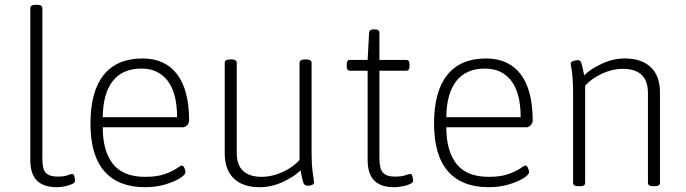

<svg xmlns="http://www.w3.org/2000/svg" viewBox="-20 -772 2851 798"><path d="M216 6Q161 6 133.5 -21.5Q106 -49 106 -107V-738Q106 -752 128 -752H134Q156 -752 156 -738V-112Q156 -69 170.5 -53.5Q185 -38 220 -38Q247 -38 260.5 -43.5Q274 -49 281 -49Q287 -49 289.5 -37.5Q292 -26 292 -20Q292 -13 279.5 -7Q267 -1 249 2.5Q231 6 216 6Z M582 6Q472 6 414 -60Q356 -126 356 -259Q356 -392 411 -460.5Q466 -529 572 -529Q666 -529 716 -463.5Q766 -398 766 -270Q766 -261 758 -252Q750 -243 740 -243H407Q407 -144 449.5 -90.5Q492 -37 583 -37Q633 -37 665 -48.5Q697 -60 714 -72Q731 -84 736 -84Q742 -84 746.5 -73.5Q751 -63 751 -57Q751 -46 728 -31.5Q705 -17 667 -5.5Q629 6 582 6ZM407 -285H716Q716 -385 677 -436Q638 -487 568 -487Q489 -487 448.5 -435Q408 -383 407 -285Z M1059 6Q989 6 951.5 -30.5Q914 -67 914 -134V-511Q914 -525 937 -525H942Q964 -525 964 -511V-136Q964 -37 1069 -37Q1110 -37 1153.5 -56.5Q1197 -76 1225 -107V-511Q1225 -525 1248 -525H1252Q1275 -525 1275 -511V-150Q1275 -85 1280 -53Q1285 -21 1285 -14Q1285 -7 1277 -3.5Q1269 0 1259 0Q1246 0 1241.5 -11Q1237 -22 1229 -64Q1203 -38 1156 -16Q1109 6 1059 6Z M1617 6Q1563 6 1535.5 -21.5Q1508 -49 1508 -107V-478H1435Q1421 -478 1421 -496V-505Q1421 -523 1435 -523H1508L1514 -636Q1515 -650 1533 -650H1537Q1557 -650 1557 -636V-523H1668Q1682 -523 1682 -505V-496Q1682 -478 1668 -478H1557V-112Q1557 -70 1572 -54Q1587 -38 1621 -38Q1650 -38 1664.5 -43.5Q1679 -49 1686 -49Q1692 -49 1694.5 -37.5Q1697 -26 1697 -20Q1697 -13 1684 -7Q1671 -1 1652.5 2.5Q1634 6 1617 6Z M2010 6Q1900 6 1842 -60Q1784 -126 1784 -259Q1784 -392 1839 -460.5Q1894 -529 2000 -529Q2094 -529 2144 -463.5Q2194 -398 2194 -270Q2194 -261 2186 -252Q2178 -243 2168 -243H1835Q1835 -144 1877.5 -90.5Q1920 -37 2011 -37Q2061 -37 2093 -48.5Q2125 -60 2142 -72Q2159 -84 2164 -84Q2170 -84 2174.5 -73.5Q2179 -63 2179 -57Q2179 -46 2156 -31.5Q2133 -17 2095 -5.5Q2057 6 2010 6ZM1835 -285H2144Q2144 -385 2105 -436Q2066 -487 1996 -487Q1917 -487 1876.5 -435Q1836 -383 1835 -285Z M2384 2Q2362 2 2362 -12V-373Q2362 -424 2359.5 -451Q2357 -478 2354.5 -490.5Q2352 -503 2352 -509Q2352 -515 2362.5 -518.5Q2373 -522 2382 -522Q2392 -522 2396 -511Q2400 -500 2408 -459Q2434 -485 2481 -507Q2528 -529 2577 -529Q2647 -529 2685 -492.5Q2723 -456 2723 -388V-12Q2723 2 2700 2H2695Q2673 2 2673 -12V-386Q2673 -486 2567 -486Q2527 -486 2483.5 -466.5Q2440 -447 2412 -416V-12Q2412 2 2390 2Z"/></svg>

Font: Asap ExtraLight
Style: Regular
Weight: 200
Designer: Pablo Cosgaya
Foundry: Omnibus-Type
Version: Version 3.001; ttfautohint (v1.8.4.7-5d5b)